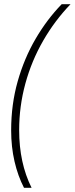

<svg xmlns="http://www.w3.org/2000/svg" viewBox="-20 -734 355 912"><path d="M94 158Q65 102 49 33Q33 -36 33 -115Q33 -238 64 -347.5Q95 -457 149 -549.5Q203 -642 273 -714H315Q240 -636 185 -540.5Q130 -445 100.5 -337Q71 -229 71 -116Q71 40 130 158Z"/></svg>

Font: Noto Sans Disp ExtLt
Style: Italic
Weight: 200
Italic angle: -12°
Designer: Monotype Design Team
Foundry: Monotype Imaging Inc.
Version: Version 2.000;GOOG;noto-source:20170915:90ef993387c0